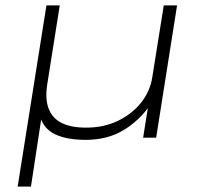

<svg xmlns="http://www.w3.org/2000/svg" viewBox="-20 -507 747 707"><path d="M45 180 151 -487H200L155 -203Q145 -145 158.5 -108.5Q172 -72 206.5 -54.5Q241 -37 297 -37Q362 -37 414 -62Q466 -87 499.5 -129Q533 -171 541 -224L583 -487H632L555 0H507L526 -119H532Q492 -62 433.5 -27Q375 8 295 8Q228 8 185 -11.5Q142 -31 128 -77L133 -76L94 180Z"/></svg>

Font: Nunito Sans 10pt Expanded ExtraLight
Style: Italic
Weight: 250
Width: 7
Italic angle: -9°
Designer: Vernon Adams
Foundry: Vernon Adams
Version: Version 3.101;gftools[0.9.27]